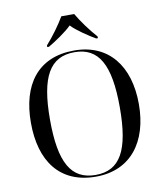

<svg xmlns="http://www.w3.org/2000/svg" viewBox="-99 -1011 940 1102"><g transform="rotate(-10 371.0 -460.5)"><path d="M224 -781V-771H234C272 -793 341 -839 372 -871C401 -839 471 -793 509 -771H519V-781C480 -824 435 -886 409 -931H334C308 -886 263 -824 224 -781ZM371 10C573 10 685 -137 685 -358C685 -580 573 -725 372 -725C159 -725 56 -580 56 -359C56 -137 159 10 371 10ZM371 0C228 0 167 -107 167 -358C167 -608 229 -715 372 -715C513 -715 574 -608 574 -358C574 -107 513 0 371 0Z"/></g></svg>

Font: Noto Serif Display
Style: Regular
Weight: 400
Designer: Monotype Design Team
Foundry: Monotype Imaging Inc.
Version: Version 2.009